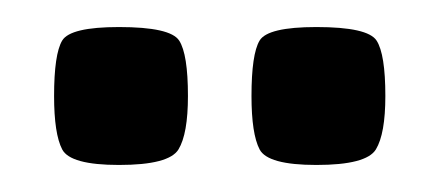

<svg xmlns="http://www.w3.org/2000/svg" viewBox="-20 -637 325 142"><path d="M214 -515Q178 -515 172 -526.5Q166 -538 166 -566Q166 -597 172 -607Q178 -617 214 -617Q252 -617 258.5 -607Q265 -597 265 -566Q265 -538 258 -526.5Q251 -515 214 -515ZM68 -515Q32 -515 26 -526.5Q20 -538 20 -566Q20 -597 26 -607Q32 -617 68 -617Q106 -617 112.5 -607Q119 -597 119 -566Q119 -538 112 -526.5Q105 -515 68 -515Z"/></svg>

Font: Smooch Sans Thin Black
Style: Regular
Weight: 900
Version: Version 1.010